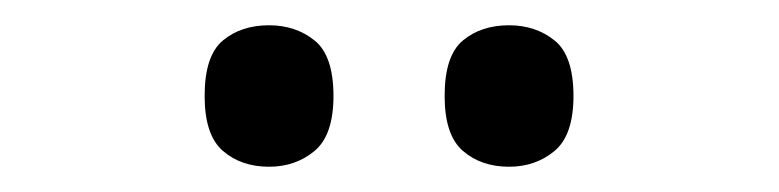

<svg xmlns="http://www.w3.org/2000/svg" viewBox="-20 -764 617 152"><path d="M383 -632Q361 -632 346.5 -644.5Q332 -657 332 -688Q332 -720 346.5 -732Q361 -744 383 -744Q404 -744 419 -732Q434 -720 434 -688Q434 -657 419 -644.5Q404 -632 383 -632ZM193 -632Q171 -632 156.5 -644.5Q142 -657 142 -688Q142 -720 156.5 -732Q171 -744 193 -744Q214 -744 229 -732Q244 -720 244 -688Q244 -657 229 -644.5Q214 -632 193 -632Z"/></svg>

Font: Noto Serif Yezidi
Style: Regular
Weight: 400
Designer: Dalton Maag Ltd
Foundry: Dalton Maag Ltd
Version: Version 1.001; ttfautohint (v1.8.4.7-5d5b)